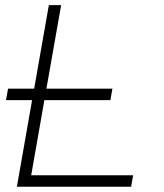

<svg xmlns="http://www.w3.org/2000/svg" viewBox="-20 -713 626 733"><path d="M2.9 -330.6 10.7 -374.5H110.4L166.5 -693.4H213.4L157.2 -374.5H409.2L401.4 -330.6H149.4L99.1 -43.9H488.3L480.5 0H44.4L102.5 -330.6Z"/></svg>

Font: Cascadia Mono PL ExtraLight
Style: Italic
Weight: 200
Italic angle: -10°
Monospace: yes
Designer: Aaron Bell
Foundry: Saja Typeworks
Version: Version 2404.023; ttfautohint (v1.8.4)